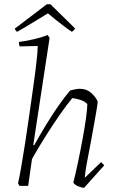

<svg xmlns="http://www.w3.org/2000/svg" viewBox="-20 -877 540 906"><path d="M377 9Q366 9 350 2.5Q334 -4 326 -15Q337 -59 348.5 -113.5Q360 -168 370 -222.5Q380 -277 386 -320.5Q392 -364 392 -386Q381 -398 361 -405Q341 -412 321 -414Q295 -383 262 -335.5Q229 -288 195 -234Q161 -180 131 -127L113 0H72L65 -12Q71 -37 80 -88Q89 -139 99 -204.5Q109 -270 119 -340Q129 -410 138 -474.5Q147 -539 152.5 -588Q158 -637 158 -660L73 -658Q69 -666 69 -679Q95 -682 135.5 -691Q176 -700 205 -712L214 -698Q195 -573 175 -442.5Q155 -312 137 -193L141 -191Q167 -238 196.5 -286.5Q226 -335 255.5 -377.5Q285 -420 311 -450Q322 -453 334 -455.5Q346 -458 357 -458Q389 -458 411 -438Q433 -418 441 -398Q440 -383 435 -354Q430 -325 423.5 -288.5Q417 -252 410 -214Q399 -158 390 -108.5Q381 -59 380 -38L457 -112L472 -97ZM319 -727Q305 -736 285 -751Q265 -766 244 -783Q223 -800 206 -814Q173 -794 133 -769.5Q93 -745 66 -730L61 -727Q58 -728 54 -733.5Q50 -739 50 -742L201 -857H218L334 -743Q334 -740 328 -734Q322 -728 319 -727Z"/></svg>

Font: Labrada Lght
Style: Italic
Weight: 300
Italic angle: -7°
Designer: Mercedes Jáuregui
Foundry: Omnibus-Type Team
Version: Version 1.000; ttfautohint (v1.8.4.7-5d5b)